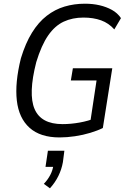

<svg xmlns="http://www.w3.org/2000/svg" viewBox="-20 -734 696 1038"><path d="M302 9Q198 9 140 -43Q82 -95 71 -190.5Q60 -286 93 -419Q118 -501 153 -557.5Q188 -614 232.5 -648.5Q277 -683 329 -698.5Q381 -714 439 -714Q482 -714 518.5 -705.5Q555 -697 585 -680.5Q615 -664 634 -636L598 -575Q568 -609 526.5 -624Q485 -639 431 -639Q372 -639 324.5 -617Q277 -595 240.5 -542.5Q204 -490 176 -398Q132 -226 167 -144.5Q202 -63 318 -63Q363 -63 410.5 -71.5Q458 -80 500 -97L465 -54L502 -299H363L374 -365H587L536 -42Q508 -28 468.5 -16Q429 -4 385.5 2.5Q342 9 302 9ZM250 284 217 260Q238 238 251.5 212.5Q265 187 269 158L277 168H226L239 81H328L320 143Q313 182 295.5 217.5Q278 253 250 284Z"/></svg>

Font: Nunito Sans 7pt Condensed
Style: Italic
Weight: 400
Width: 3
Italic angle: -9°
Designer: Vernon Adams
Foundry: Vernon Adams
Version: Version 3.101;gftools[0.9.27]